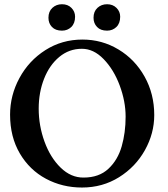

<svg xmlns="http://www.w3.org/2000/svg" viewBox="-20 -860 784 894"><path d="M26.9 -326.2Q26.9 -416 70.6 -496.8Q114.3 -577.6 191.4 -626.7Q268.6 -675.8 363.8 -675.8Q455.1 -675.8 531.7 -629.6Q608.4 -583.5 653.3 -503.2Q698.2 -422.9 698.2 -324.2Q698.2 -238.8 654.8 -160.9Q611.3 -83 534.4 -34.9Q457.5 13.2 361.8 13.2Q270.5 13.2 194.1 -27.6Q117.7 -68.4 72.3 -145.5Q26.9 -222.7 26.9 -326.2ZM564.9 -316.9Q564.9 -387.7 537.4 -461.9Q509.8 -536.1 462.6 -584.7Q415.5 -633.3 360.8 -632.8Q301.8 -632.8 256.1 -595Q210.4 -557.1 185.3 -493.4Q160.2 -429.7 160.2 -354Q160.2 -274.9 187.3 -200.4Q214.4 -126 262.5 -79.3Q310.5 -32.7 369.1 -33.2Q440.9 -33.2 484.6 -74Q528.3 -114.7 546.6 -178.5Q564.9 -242.2 564.9 -316.9ZM205.6 -777.3Q205.6 -806.6 223.9 -823.5Q242.2 -840.3 268.6 -840.3Q295.9 -840.3 312.7 -823.2Q329.6 -806.2 329.6 -782.2Q329.6 -751.5 312 -734.4Q294.4 -717.3 268.6 -717.3Q238.3 -717.3 221.9 -734.4Q205.6 -751.5 205.6 -777.3ZM415.5 -777.3Q415.5 -806.6 433.8 -823.5Q452.1 -840.3 478.5 -840.3Q505.4 -840.3 522.5 -823.2Q539.6 -806.2 539.6 -782.2Q539.6 -751.5 522 -734.4Q504.4 -717.3 478.5 -717.3Q448.2 -717.3 431.9 -734.4Q415.5 -751.5 415.5 -777.3Z"/></svg>

Font: JuniusX
Style: Bold
Weight: 700
Designer: Peter S. Baker
Foundry: Briery Creek Software
Version: Version 1.004